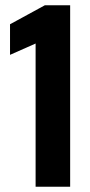

<svg xmlns="http://www.w3.org/2000/svg" viewBox="-20 -708 342 728"><path d="M115 0V-543L18 -500V-616L150 -688H246V0Z"/></svg>

Font: Saira Condensed
Style: Bold
Weight: 700
Width: 3
Designer: Hector Gatti with collaboration of the Omnibus-Type team
Foundry: Omnibus-Type
Version: Version 1.101